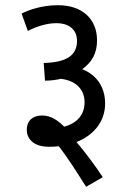

<svg xmlns="http://www.w3.org/2000/svg" viewBox="-20 -652 493 738"><path d="M63 -600 87 -533C124 -552 162 -563 198 -563C240 -563 276 -542 276 -495C276 -442 240 -412 148 -410L153 -342C177 -342 196 -345 214 -349C267 -343 305 -312 305 -259C305 -210 276 -179 227 -165C190 -202 163 -208 141 -208C108 -208 83 -190 83 -153C83 -113 116 -88 166 -88C179 -88 193 -88 206 -90C237 -50 270 1 311 66L375 29C344 -18 308 -66 274 -106C342 -133 384 -186 384 -254C384 -315 354 -363 296 -386C333 -413 353 -446 353 -497C353 -579 296 -632 203 -632C141 -632 91 -614 63 -600Z"/></svg>

Font: Noto Sans Condensed
Style: Regular
Weight: 400
Width: 3
Designer: Monotype Design Team
Foundry: Monotype Imaging Inc.
Version: Version 2.013